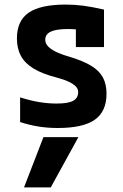

<svg xmlns="http://www.w3.org/2000/svg" viewBox="-20 -550 540 840"><path d="M202 270H85L170 50H323ZM233 10Q188 10 148 3.5Q108 -3 68 -16V-124Q112 -110 151 -103.5Q190 -97 228 -97Q278 -97 300 -109Q322 -121 322 -147Q322 -161 312 -171.5Q302 -182 281.5 -192Q261 -202 227 -211Q165 -227 127 -250Q89 -273 71.5 -305.5Q54 -338 54 -382Q54 -459 105.5 -494.5Q157 -530 268 -530Q307 -530 345 -525Q383 -520 435 -508V-344H312V-484L365 -416Q333 -420 313.5 -421.5Q294 -423 277 -423Q226 -423 202 -411.5Q178 -400 178 -376Q178 -361 189 -348.5Q200 -336 222.5 -324.5Q245 -313 283 -302Q343 -284 378.5 -262.5Q414 -241 430 -211.5Q446 -182 446 -140Q446 -62 394.5 -26Q343 10 233 10Z"/></svg>

Font: M PLUS Code Latin SemiBold
Style: Regular
Weight: 600
Designer: Coji Morishita
Foundry: UNDERFOREST DESIGN
Version: Version 1.002; ttfautohint (v1.8.3)